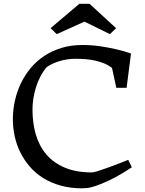

<svg xmlns="http://www.w3.org/2000/svg" viewBox="-20 -997 778 1027"><path d="M48.8 -359.9Q48.8 -409.2 59.6 -457.8Q70.3 -506.3 91.3 -550.5Q112.3 -594.7 143.6 -632.3Q174.8 -669.9 216.3 -697.5Q257.8 -725.1 308.8 -740.7Q359.9 -756.3 420.9 -756.3Q472.7 -756.3 519.3 -749Q565.9 -741.7 602.1 -733.4Q644 -723.6 680.7 -710.9L657.2 -527.3H602.1L579.1 -633.8Q560.1 -648.4 537.6 -657.7Q515.1 -667 490.2 -672.6Q465.3 -678.2 438.5 -680.4Q411.6 -682.6 383.8 -682.6Q341.3 -682.6 301 -670.9Q260.7 -659.2 230 -638.2Q210.4 -615.2 196 -587.4Q181.6 -559.6 172.4 -529.8Q163.1 -500 158.4 -469.5Q153.8 -439 153.8 -410.6Q153.8 -338.9 171.6 -277.6Q189.5 -216.3 227.8 -171.1Q266.1 -126 326.7 -100.3Q387.2 -74.7 472.7 -74.7Q480 -74.7 502 -81.5Q523.9 -88.4 552.5 -98.6Q581.1 -108.9 611.6 -120.6Q642.1 -132.3 666 -142.1L685.1 -102.1Q618.7 -58.6 571 -35.6Q523.4 -12.7 491.9 -2.4Q460.4 7.8 442.9 9Q425.3 10.3 418.9 10.3Q356.4 10.3 304.9 -4.2Q253.4 -18.6 212.2 -43.9Q170.9 -69.3 140.4 -104.5Q109.9 -139.6 89.4 -180.7Q68.8 -221.7 58.8 -267.3Q48.8 -313 48.8 -359.9ZM250.5 -846.2 404.3 -976.6H459L601.1 -846.2L567.9 -814.5L431.6 -881.3L283.7 -814.5Z"/></svg>

Font: Donegal One
Style: Regular
Weight: 400
Designer: Gary Lonergan
Foundry: Sorkin Type Co.
Version: Version 1.004